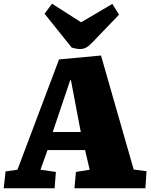

<svg xmlns="http://www.w3.org/2000/svg" viewBox="-21 -1014 815 1034"><path d="M523 -715 699 -101 768 -92 762 0H380L388 -88L462 -100L437 -206H235L197 -100L280 -88L273 0H-1L9 -91L73 -100L297 -694ZM263 -303H414L361 -582H357ZM219 -940 259 -994 416 -894 584 -993 620 -935 472 -781Q457 -765 442 -757.5Q427 -750 411 -750Q402 -750 389.5 -752Q377 -754 365 -758Z"/></svg>

Font: Literata Black
Style: Italic
Weight: 900
Italic angle: -2°
Designer: Latin by Veronika Burian and Jose Scaglione. Greek by Irene Vlachou. Cyrillic by Vera Evstafieva
Foundry: TypeTogether
Version: Version 3.002